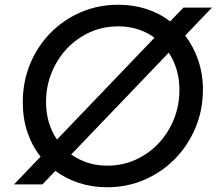

<svg xmlns="http://www.w3.org/2000/svg" viewBox="-20 -777 921 809"><path d="M39 0 151 -117Q115 -162 95.5 -220Q76 -278 76 -346Q76 -432 106.5 -506.5Q137 -581 191.5 -637Q246 -693 319.5 -725Q393 -757 478 -757Q541 -757 597 -739Q653 -721 697 -687L753 -745H873L760 -627Q795 -582 815 -524Q835 -466 835 -400Q835 -314 804 -239.5Q773 -165 718 -108.5Q663 -52 589.5 -20Q516 12 431 12Q368 12 313 -6Q258 -24 213 -57L159 0ZM174 -348Q174 -257 220 -189L631 -618Q600 -641 561.5 -653.5Q523 -666 478 -666Q413 -666 357.5 -640.5Q302 -615 261 -571Q220 -527 197 -469.5Q174 -412 174 -348ZM432 -79Q497 -79 552.5 -104.5Q608 -130 649 -174Q690 -218 713 -275.5Q736 -333 736 -398Q736 -487 691 -555L280 -126Q311 -104 349 -91.5Q387 -79 432 -79Z"/></svg>

Font: Plus Jakarta Sans Medium
Style: Italic
Weight: 500
Italic angle: -8°
Designer: Gumpita Rahayu
Foundry: Tokotype
Version: Version 2.071; ttfautohint (v1.8.4.7-5d5b);gftools[0.9.29]